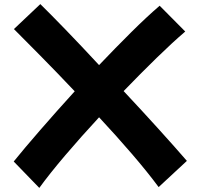

<svg xmlns="http://www.w3.org/2000/svg" viewBox="-20 -833 976 938"><path d="M172 85 47 -44Q97 -106 176 -197Q255 -288 345 -387Q255 -482 176 -562Q97 -642 48 -691L177 -813Q224 -767 300.5 -688Q377 -609 464 -515Q544 -599 620.5 -675Q697 -751 760 -805L885 -679Q823 -626 745 -550Q667 -474 584 -388Q673 -293 754.5 -203Q836 -113 893 -47L755 81Q701 8 624.5 -81Q548 -170 464 -260Q376 -165 299 -74.5Q222 16 172 85Z"/></svg>

Font: Mochiy Pop One
Style: Regular
Weight: 400
Designer: FONTDASU
Foundry: FONTDASU / Google Inc. / Adobe
Version: Version 2.000